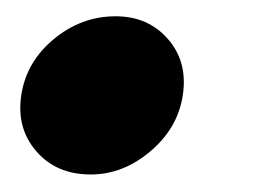

<svg xmlns="http://www.w3.org/2000/svg" viewBox="-20 -198 334 230"><path d="M88.5 11Q47.5 11 23.5 -16.8Q-0.5 -44.5 5.5 -84Q11.5 -124 44.5 -151.2Q77.5 -178.5 118.5 -178.5Q157.5 -178.5 181.2 -151.2Q205 -124 199 -84Q193 -44.5 160.2 -16.8Q127.5 11 88.5 11Z"/></svg>

Font: Anybody UltraExpanded SemiBold
Style: Italic
Weight: 600
Width: 9
Italic angle: -10°
Designer: Tyler Finck
Foundry: Etcetera Type Company
Version: Version 1.010; ttfautohint (v1.8.3) -l 8 -r 50 -G 200 -x 14 